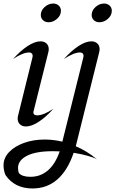

<svg xmlns="http://www.w3.org/2000/svg" viewBox="-41 -710 653 1087"><path d="M190 -625Q190 -651 212 -670.5Q234 -690 260 -690Q279 -690 291.5 -678.5Q304 -667 304 -649Q304 -623 282 -603.5Q260 -584 234 -584Q215 -584 202.5 -595.5Q190 -607 190 -625ZM59 -39Q59 -48 62 -58L143 -386Q144 -389 144 -394Q144 -403 138.5 -408Q133 -413 124 -413Q89 -413 33 -376Q74 -422 115 -449Q156 -476 188 -476Q209 -476 222 -464Q235 -452 235 -431Q235 -423 232 -412L150 -84Q148 -78 148 -73Q148 -57 170 -57Q205 -57 261 -94Q220 -48 179 -21Q138 6 106 6Q85 6 72 -6Q59 -18 59 -39ZM592 -649Q592 -623 570 -603.5Q548 -584 522 -584Q503 -584 490.5 -595.5Q478 -607 478 -625Q478 -651 500 -670.5Q522 -690 548 -690Q567 -690 579.5 -678.5Q592 -667 592 -649ZM523 -431Q523 -423 520 -412L392 102L388 118Q450 144 508 192Q491 182 455.5 172Q420 162 376 155Q342 255 283.5 306Q225 357 143 357Q42 357 -10 281Q-21 254 -21 226Q-21 184 10.5 151Q42 118 95 99Q148 80 212 80Q262 80 312 92L431 -386Q432 -389 432 -394Q432 -403 426.5 -408Q421 -413 412 -413Q377 -413 321 -376Q362 -422 403 -449Q444 -476 476 -476Q497 -476 510 -464Q523 -452 523 -431ZM297 147Q284 146 258 146Q162 146 111.5 172Q61 198 61 241Q61 250 62.5 258Q64 266 66 270Q85 291 131 291Q188 291 230 255Q272 219 297 147Z"/></svg>

Font: Srisakdi
Style: Bold
Weight: 700
Designer: Cadson Demak Co.,Ltd.
Foundry: Cadson Demak Co.,Ltd.
Version: Version 1.000